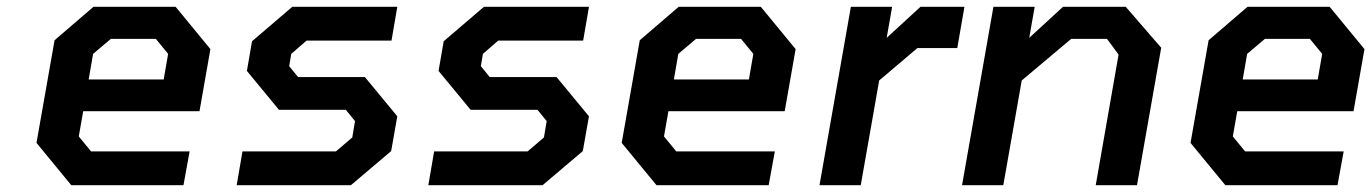

<svg xmlns="http://www.w3.org/2000/svg" viewBox="-20 -543 4021 563"><path d="M189 0 87 -124 140 -425 254 -523H495L597 -399L565 -217H224L211 -143L247 -99H536L518 0ZM240 -310H460L473 -385L437 -429H305L253 -385Z M674 0 691 -99H965L1013 -140L1021 -188L994 -221H798L704 -335L719 -422L837 -523H1145L1128 -424H879L834 -385L828 -349L854 -317H1050L1145 -202L1127 -100L1009 0Z M1236 0 1253 -99H1527L1575 -140L1583 -188L1556 -221H1360L1266 -335L1281 -422L1399 -523H1707L1690 -424H1441L1396 -385L1390 -349L1416 -317H1612L1707 -202L1689 -100L1571 0Z M1905 0 1803 -124 1856 -425 1970 -523H2211L2313 -399L2281 -217H1940L1927 -143L1963 -99H2252L2234 0ZM1956 -310H2176L2189 -385L2153 -429H2021L1969 -385Z M2383 0 2475 -523H2596L2580 -432L2679 -523H2808L2787 -402H2670L2558 -307L2504 0Z M2801 0 2893 -523H3014L2998 -432L3097 -523H3281L3385 -403L3314 0H3193L3260 -383L3226 -429H3121L2976 -307L2922 0Z M3573 0 3471 -124 3524 -425 3638 -523H3879L3981 -399L3949 -217H3608L3595 -143L3631 -99H3920L3902 0ZM3624 -310H3844L3857 -385L3821 -429H3689L3637 -385Z"/></svg>

Font: Tomorrow Medium
Style: Italic
Weight: 500
Italic angle: -10°
Designer: Tony de Marco, Monica Rizzolli
Foundry: Just in Type
Version: Version 2.002